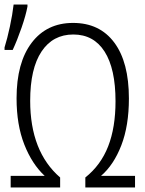

<svg xmlns="http://www.w3.org/2000/svg" viewBox="-21 -826 641 846"><path d="M26 -51H176Q120 -103 86 -189.5Q52 -276 52 -393Q52 -550 118.5 -637.5Q185 -725 301 -725Q418 -725 482.5 -638.5Q547 -552 547 -392Q547 -272 513.5 -185.5Q480 -99 424 -51H574V0H355V-44Q423 -98 455.5 -181Q488 -264 488 -380Q488 -523 440 -598.5Q392 -674 302 -674Q212 -674 162 -599Q112 -524 112 -382Q112 -158 244 -44V0H26ZM-1 -617Q11 -655 22.5 -708.5Q34 -762 39 -806H100V-797Q93 -759 74 -704Q55 -649 35 -606H-1Z"/></svg>

Font: Noto Sans Mono UI Light
Style: Regular
Weight: 300
Monospace: yes
Designer: Monotype Design team
Foundry: Monotype Imaging Inc.
Version: Version 1.000